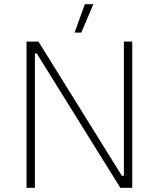

<svg xmlns="http://www.w3.org/2000/svg" viewBox="-20 -899 759 919"><path d="M427 -879H386L337 -743H369ZM107 0H147V-643H156L556 0H613V-700H573V-58H563L164 -700H107Z"/></svg>

Font: Fixel Display ExtraLight
Style: Regular
Weight: 200
Designer: AlfaBravo + MacPaw
Foundry: Kyrylo Tkachov, Marchela Mozhyna, Serhii Makarenko, Maria Weinstein, Zakhar Kryvoshyya
Version: Version 1.211